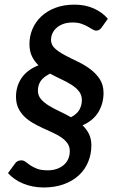

<svg xmlns="http://www.w3.org/2000/svg" viewBox="-20 -747 506 828"><path d="M143.5 -356Q143.5 -335 156.5 -319.8Q169.5 -304.5 190.2 -291.8Q211 -279 236.2 -267.2Q261.5 -255.5 286 -241.5Q311.5 -254.5 322.2 -273.5Q333 -292.5 333 -315.5Q333 -337.5 320.5 -353.2Q308 -369 288.2 -381.5Q268.5 -394 244.2 -405.2Q220 -416.5 196 -429.5Q167 -415 155.2 -397.2Q143.5 -379.5 143.5 -356ZM418 -628Q408.5 -615 395.5 -615Q387 -615 378.5 -620.5Q370 -626 358.2 -632.5Q346.5 -639 331 -644.5Q315.5 -650 293 -650Q271 -650 253.8 -644Q236.5 -638 224.5 -627.5Q212.5 -617 206.2 -603.2Q200 -589.5 200 -574.5Q200 -553.5 216.8 -538.2Q233.5 -523 258.8 -509.5Q284 -496 313.2 -482.2Q342.5 -468.5 367.8 -450Q393 -431.5 409.8 -406.5Q426.5 -381.5 426.5 -346Q426.5 -301.5 404.8 -264.5Q383 -227.5 336 -206.5Q353 -190.5 363.5 -169.5Q374 -148.5 374 -120Q374 -82 360.2 -48.8Q346.5 -15.5 320 9Q293.5 33.5 255.2 47.5Q217 61.5 168 61.5Q143.5 61.5 121 57Q98.5 52.5 78.8 44.2Q59 36 42.8 24.5Q26.5 13 14.5 -0.5L43.5 -40Q53 -55.5 72 -55.5Q82 -55.5 90.5 -48.8Q99 -42 111 -34Q123 -26 140.2 -19.2Q157.5 -12.5 185.5 -12.5Q208 -12.5 225.5 -18.8Q243 -25 255.5 -36Q268 -47 274.5 -62.2Q281 -77.5 281 -95.5Q281 -114.5 271 -128.8Q261 -143 244.8 -154.2Q228.5 -165.5 207.5 -175Q186.5 -184.5 164.8 -194.5Q143 -204.5 122.2 -216.5Q101.5 -228.5 85.2 -244.2Q69 -260 59 -280.8Q49 -301.5 49 -330Q49 -375 72.8 -410.2Q96.5 -445.5 146 -465.5Q128.5 -482 117.8 -504.2Q107 -526.5 107 -557.5Q107 -591 120 -621.8Q133 -652.5 157.8 -676Q182.5 -699.5 218.8 -713.2Q255 -727 301 -727Q348.5 -727 385.2 -710.2Q422 -693.5 445 -666Z"/></svg>

Font: Lato SemiBold
Style: Italic
Weight: 600
Italic angle: -7°
Designer: Lukasz Dziedzic with Adam Twardoch and Botio Nikoltchev
Foundry: tyPoland Lukasz Dziedzic
Version: Version 2.015; 2015-08-06; http://www.latofonts.com/